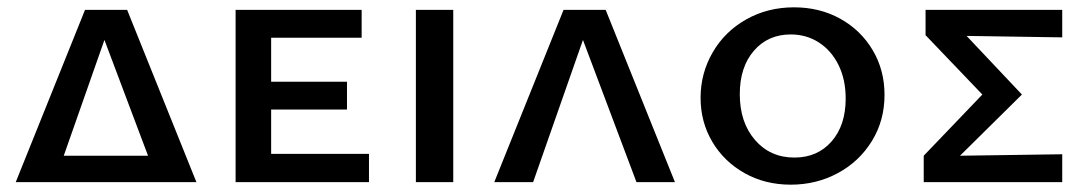

<svg xmlns="http://www.w3.org/2000/svg" viewBox="-20 -497 2961 524"><path d="M516 0H23L212 -470H327ZM384 -72 265 -388 154 -72Z M987 -77V0H623V-470H967V-394H720V-274H927V-198H720V-77Z M1115 -470H1217V0H1115Z M1717 0 1571 -388 1435 0H1329L1518 -470H1633L1822 0Z M1892 -230Q1892 -297 1925 -354Q1958 -411 2016.5 -444Q2075 -477 2147 -477Q2217 -477 2273 -446Q2329 -415 2361.5 -360.5Q2394 -306 2394 -238Q2394 -168 2359.5 -112Q2325 -56 2266.5 -24.5Q2208 7 2138 7Q2068 7 2012 -24.5Q1956 -56 1924 -110Q1892 -164 1892 -230ZM2288 -228Q2288 -280 2268.5 -319.5Q2249 -359 2215 -381Q2181 -403 2138 -403Q2076 -403 2037.5 -358.5Q1999 -314 1999 -240Q1999 -163 2040.5 -115Q2082 -67 2148 -67Q2211 -67 2249.5 -111Q2288 -155 2288 -228Z M2879 -395 2618 -399 2769 -239 2600 -72 2879 -76V0H2501V-72L2661 -239L2506 -401V-470H2879Z"/></svg>

Font: Ysabeau SC Semibold
Style: Regular
Weight: 600
Designer: Christian Thalmann (Catharsis Fonts)
Version: Version 0.003